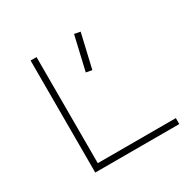

<svg xmlns="http://www.w3.org/2000/svg" viewBox="-153 -868 1047 1033"><g transform="rotate(-30 370.0 -351.5)"><path d="M429 -703 466 -696 417 -485 380 -492ZM155 0V-696H192V-37H677V0Z"/></g></svg>

Font: M Major Mono Display
Style: Regular
Weight: 400
Designer: Emre Parlak
Foundry: Emre Parlak
Version: Version 2.000; ttfautohint (v1.8) -l 8 -r 50 -G 200 -x 14 -D